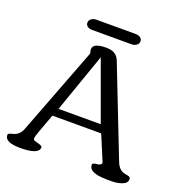

<svg xmlns="http://www.w3.org/2000/svg" viewBox="-144 -938 1014 1064"><g transform="rotate(20 363.5 -406.0)"><path d="M202.6 -780.3Q202.6 -794.4 214.8 -803.5Q227.1 -812.5 244.1 -812.5H475.6Q492.2 -812.5 503.4 -804.7Q514.6 -796.9 514.6 -783.2Q514.6 -769 502.4 -760Q490.2 -751 472.7 -751H241.2Q224.6 -751 213.6 -758.8Q202.6 -766.6 202.6 -780.3ZM718.8 -43.5Q718.8 -21 690.9 -10.5Q663.1 0 629.9 0H624Q606 0 594.5 -0.2Q583 -0.5 565.9 -2Q548.8 -3.4 537.8 -6.6Q526.9 -9.8 516.1 -14.9Q505.4 -20 500 -28.8Q494.6 -37.6 494.6 -49.3Q494.6 -55.2 502.7 -58.1Q510.7 -61 520.8 -61.5Q530.8 -62 538.8 -66.2Q546.9 -70.3 546.9 -78.1Q546.9 -83.5 537.6 -101.6H538.1L484.4 -229.5H196.8Q144.5 -91.8 144.5 -80.1Q144.5 -67.4 150.9 -65.4L150.4 -65.9Q153.8 -64 166.7 -60.8Q179.7 -57.6 189.7 -53.5Q199.7 -49.3 199.7 -43.5Q199.7 0 89.8 0Q-1.5 0 -1.5 -43.5Q-1.5 -46.9 0.7 -49.6Q2.9 -52.2 6.8 -54Q10.7 -55.7 14.4 -56.6Q18.1 -57.6 22.7 -58.8Q27.3 -60.1 29.3 -60.5Q64.5 -71.3 78.1 -107.9L275.9 -625Q271 -638.2 271 -647.9Q271 -685.5 347.7 -685.5Q380.4 -685.5 399.2 -674.1Q418 -662.6 427.2 -638.7L633.3 -111.3Q650.9 -69.3 687 -63.5Q710 -60.1 714.4 -55.7Q718.8 -51.8 718.8 -43.5ZM215.8 -276.4H464.8L337.9 -625Z"/></g></svg>

Font: Corben
Style: Regular
Weight: 400
Designer: vernon adams
Foundry: vernon adams
Version: Version 1.100